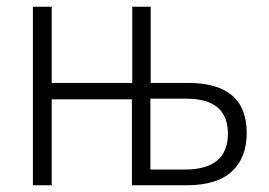

<svg xmlns="http://www.w3.org/2000/svg" viewBox="-20 -552 802 572"><path d="M535 -258Q659 -258 659 -154Q659 -47 531 -47H428V-258ZM429 -532H374V-305H134V-532H78V0H134V-256H373V0H535Q626 0 670.5 -41Q715 -82 715 -156Q715 -305 540 -305H429Z"/></svg>

Font: Noto Sans UI SemiCondensed Light
Style: Regular
Weight: 300
Width: 4
Designer: Monotype Design Team
Foundry: Monotype Imaging Inc.
Version: Version 1.901